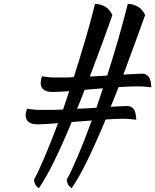

<svg xmlns="http://www.w3.org/2000/svg" viewBox="-20 -821 805 996"><path d="M250 -344Q220 -344 205.5 -356.5Q191 -369 191 -391Q191 -407 198 -425Q214 -423 229 -421Q244 -419 268 -419Q288 -419 312.5 -419Q337 -419 363 -421Q392 -512 420.5 -608Q449 -704 473 -801Q497 -801 522.5 -788Q548 -775 563 -743Q534 -660 504.5 -580.5Q475 -501 446 -424L536 -429Q565 -519 592 -612.5Q619 -706 643 -801Q667 -801 692.5 -788Q718 -775 733 -743Q704 -663 676 -586Q648 -509 620 -434Q657 -436 683 -437.5Q709 -439 718 -439Q737 -439 750 -424.5Q763 -410 765 -368Q740 -371 724 -372Q708 -373 696 -373Q675 -373 649.5 -372Q624 -371 595 -369Q584 -343 574.5 -317.5Q565 -292 554 -267Q587 -269 610 -270Q633 -271 641 -271Q660 -271 672.5 -256.5Q685 -242 687 -200Q663 -203 647 -204Q631 -205 619 -205Q600 -205 577 -204Q554 -203 528 -201Q479 -83 434.5 8.5Q390 100 352 155Q330 143 326 112Q349 70 383 -9.5Q417 -89 456 -196Q430 -194 404 -192Q378 -190 352 -188Q305 -75 262 13Q219 101 182 155Q160 143 156 112Q178 72 210.5 -4Q243 -80 281 -182Q246 -179 218 -177.5Q190 -176 173 -176Q143 -176 128 -188.5Q113 -201 113 -223Q113 -231 115 -239Q117 -247 120 -257Q137 -255 152 -253Q167 -251 191 -251Q215 -251 245 -251Q275 -251 307 -253Q315 -276 323 -300Q331 -324 339 -348Q311 -346 288 -345Q265 -344 250 -344ZM419 -355Q409 -329 399.5 -304.5Q390 -280 380 -257Q406 -258 431 -259Q456 -260 480 -262Q488 -287 497 -312Q506 -337 514 -363Q490 -361 466 -359Q442 -357 419 -355Z"/></svg>

Font: Kaushan Script
Style: Regular
Weight: 400
Designer: Pablo Impallari
Foundry: Pablo Impallari
Version: Version 1.002